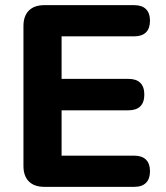

<svg xmlns="http://www.w3.org/2000/svg" viewBox="-20 -725 645 745"><path d="M152 0Q113 0 92 -21Q71 -42 71 -81V-624Q71 -663 92 -684Q113 -705 152 -705H501Q531 -705 546.5 -689.5Q562 -674 562 -645Q562 -615 546.5 -599.5Q531 -584 501 -584H219V-419H478Q509 -419 524.5 -403.5Q540 -388 540 -358Q540 -328 524.5 -312.5Q509 -297 478 -297H219V-121H501Q531 -121 546.5 -105.5Q562 -90 562 -61Q562 -31 546.5 -15.5Q531 0 501 0Z"/></svg>

Font: Nunito ExtraLight ExtraBold
Style: Regular
Weight: 800
Version: Version 3.602